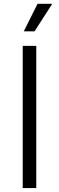

<svg xmlns="http://www.w3.org/2000/svg" viewBox="-20 -962 302 982"><path d="M165.5 -727.5H96.2V0H165.5ZM101.6 -801.8H156.7L247.1 -942.4H171.9Z"/></svg>

Font: Raveo Light
Style: Regular
Weight: 300
Designer: Jakub Foglar, Rasmus Andersson (Inter)
Foundry: Jakubfoglar.com
Version: Version 1.100;Glyphs 3.2.3 (3260)